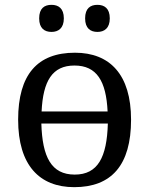

<svg xmlns="http://www.w3.org/2000/svg" viewBox="-20 -764 617 794"><path d="M383 -632C411 -632 434 -647 434 -688C434 -730 411 -744 383 -744C354 -744 332 -730 332 -688C332 -647 354 -632 383 -632ZM193 -632C221 -632 244 -647 244 -688C244 -730 221 -744 193 -744C164 -744 142 -730 142 -688C142 -647 164 -632 193 -632ZM287 10C441 10 522 -81 522 -269C522 -456 434 -546 290 -546C135 -546 55 -456 55 -269C55 -81 143 10 287 10ZM425 -303H152C158 -429 196 -493 288 -493C380 -493 419 -429 425 -303ZM289 -42C192 -42 155 -115 151 -253H426C422 -114 385 -42 289 -42Z"/></svg>

Font: Noto Serif
Style: Regular
Weight: 400
Designer: Monotype Design Team
Foundry: Monotype Imaging Inc.
Version: Version 2.015